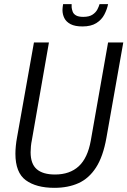

<svg xmlns="http://www.w3.org/2000/svg" viewBox="-20 -890 612 922"><path d="M241 12Q154 12 104 -24.5Q54 -61 54 -152Q54 -169 56 -189.5Q58 -210 62 -231L143 -686H215L133 -217Q130 -203 128.5 -187.5Q127 -172 127 -159Q127 -103 156.5 -77.5Q186 -52 244 -52Q315 -52 358 -91.5Q401 -131 416 -215L499 -686H572L491 -228Q475 -138 441 -85.5Q407 -33 357 -10.5Q307 12 241 12ZM376 -763Q340 -763 319 -774Q298 -785 289 -803Q280 -821 280 -842Q280 -849 281 -856Q282 -863 283 -870H324Q324 -867 324 -862.5Q324 -858 324 -855Q325 -845 329 -834Q333 -823 345 -816Q357 -809 380 -809Q408 -809 424 -819.5Q440 -830 447.5 -844.5Q455 -859 458 -870H499Q494 -845 481 -820Q468 -795 442.5 -779Q417 -763 376 -763Z"/></svg>

Font: Archivo Condensed Light
Style: Italic
Weight: 300
Width: 3
Italic angle: -10°
Designer: Hector Gatti
Foundry: Omnibus-Type
Version: Version 2.001